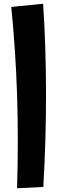

<svg xmlns="http://www.w3.org/2000/svg" viewBox="-20 -794 306 1024"><path d="M71 210Q79 -47 71 -289Q63 -531 40 -757L210 -774Q225 -545 225.5 -301Q226 -57 211 203Z"/></svg>

Font: Marhey ExtraBold
Style: Regular
Weight: 800
Designer: Nur Syamsi & Bustanul Arifin
Foundry: Namelatype
Version: Version 1.000; ttfautohint (v1.8.4.7-5d5b)